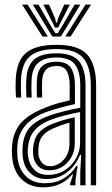

<svg xmlns="http://www.w3.org/2000/svg" viewBox="-20 -803 485 832"><path d="M373.5 0V-432.5Q373.5 -513.2 340.4 -551.9Q307.2 -590.5 225 -590.5Q149 -590.5 111.5 -560.4Q74 -530.2 71 -457Q70.2 -438 70.4 -419Q70.5 -400 71.8 -380.5H49.2Q47.8 -401.8 47.5 -419.2Q47.2 -436.8 48.2 -458Q51.5 -539.2 93.1 -574Q134.8 -608.8 225 -608.8Q320.8 -608.8 358.6 -565.6Q396.5 -522.5 396.5 -432.5V0ZM327.8 0.2V-58.2L331.8 -132H326.8Q307 -83.8 269.4 -55.4Q231.8 -27 180.2 -27.2Q137.5 -27.2 109.9 -54Q82.2 -80.8 78.2 -127.2Q76.8 -146.8 78 -166.8Q81.8 -219.5 108.4 -249.8Q135 -280 188.8 -300.2Q213.5 -309.5 253.8 -319.9Q294 -330.2 327.8 -336.2V-432.5Q327.8 -491.8 305.4 -522.8Q283 -553.8 225 -553.8Q171.8 -553.8 145.4 -530.6Q119 -507.5 116.8 -455Q116.2 -440.2 116.1 -420.6Q116 -401 117.2 -380.5H94.5Q93.2 -400.8 93.2 -420.5Q93.2 -440.2 93.8 -455.5Q96.5 -517 127.2 -544.5Q158 -572 225 -572Q294.8 -572 322.6 -537.5Q350.5 -503 350.5 -432.5V0.2ZM167.2 8.8Q110.5 8.8 74.4 -25.4Q38.2 -59.5 32.5 -123.8Q30.8 -147.5 32.2 -170.8Q37 -231 69.9 -269.1Q102.8 -307.2 173 -335.2Q197.8 -345.2 222.1 -352.8Q246.5 -360.2 282 -368V-432.5Q282 -472 269.5 -494.5Q257 -517 225 -517Q193.2 -517 178.5 -500.2Q163.8 -483.5 162.5 -452.5Q162 -443.2 161.9 -422.5Q161.8 -401.8 162.8 -380.5H140Q139 -402.8 139.1 -422.1Q139.2 -441.5 139.8 -454.5Q141.2 -495 161.6 -515.2Q182 -535.5 225 -535.5Q270.2 -535.5 287.5 -508.5Q304.8 -481.5 304.8 -432.5V-352.2Q272.5 -345 239.8 -336.1Q207 -327.2 181 -317.8Q60.8 -273.5 55 -168.8Q54.5 -159 54.5 -147.5Q54.5 -136 55.5 -125.8Q59.8 -72.5 90.9 -40.8Q122 -9 174 -9Q220.8 -9 254.5 -28.8Q288.2 -48.5 311 -83.8H316.2L307 -21.8V0H284.2L284 -7L296.8 -47H292.5Q247 8.8 167.2 8.8ZM187.8 -45.2Q229.8 -45.2 261.1 -65.5Q292.5 -85.8 309.8 -117.4Q327 -149 327 -183.2V-317.5Q294.8 -311.8 257.8 -302Q220.8 -292.2 196.2 -282.5Q150.5 -263.5 128 -236.1Q105.5 -208.8 100.8 -163Q99.2 -145.8 101 -129Q105.8 -91.5 127.6 -68.4Q149.5 -45.2 187.8 -45.2ZM193 -65Q162.5 -65 144.5 -84Q126.5 -103 123.8 -131.2Q122.5 -147.2 123.5 -161.8Q126.8 -201.5 146 -225Q165.2 -248.5 204 -264.8Q229.5 -275.2 252.8 -282.1Q276 -289 304 -294.8V-181.2Q304 -134 272.8 -99.5Q241.5 -65 193 -65ZM196 -82.8Q231.2 -82.8 256.1 -110.9Q281 -139 281 -179.2V-271.8Q246 -262 211.8 -247.2Q178.5 -232.5 163.4 -212.8Q148.2 -193 146.5 -160.8Q145.8 -152.2 146 -145.6Q146.2 -139 146.8 -133Q148.8 -113.8 161.5 -98.2Q174.2 -82.8 196 -82.8ZM75.8 -783H99.5L187.2 -644.8H164ZM122.2 -783H146.8L199.8 -691.5L220 -659H230L250.2 -691.2L303.2 -783H328L243.8 -644.8H206.5ZM168 -783H192.5L219 -722.5L222.8 -705.2H227.5L231.2 -722.5L258.2 -783H282.8L245 -710L232 -683.5H218L205.2 -710ZM350.5 -783H374.2L286 -644.8H262.8Z"/></svg>

Font: Big Shoulders Inline Text
Style: Bold
Weight: 700
Designer: Patric King
Foundry: XO Type Co
Version: Version 1.000